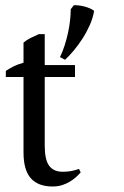

<svg xmlns="http://www.w3.org/2000/svg" viewBox="-20 -693 467 725"><path d="M2 -425.3Q18.1 -436 33.4 -443.4Q48.8 -450.7 68.8 -456.1V-532.2Q80.1 -542 95.5 -549.6Q110.8 -557.1 126.5 -564H148.9V-447.3H263.2V-402.3H148.9V-143.1Q148.9 -89.4 165.8 -66.9Q182.6 -44.4 216.8 -44.4Q233.4 -44.4 247.6 -46.9Q261.7 -49.3 278.3 -55.2L284.7 -42Q277.8 -34.2 267.8 -24.9Q257.8 -15.6 244.6 -7.6Q231.4 0.5 215.1 5.9Q198.7 11.2 178.2 11.2Q124.5 11.2 96.7 -19.5Q68.8 -50.3 68.8 -117.7V-402.3H2ZM206.5 -477.5Q216.8 -498.5 224.4 -522.5Q231.9 -546.4 237.1 -570.1Q242.2 -593.8 244.6 -616.5Q247.1 -639.2 247.1 -658.2L258.8 -673.3Q265.6 -673.8 276.4 -672.6Q287.1 -671.4 298.6 -668.5Q310.1 -665.5 320.1 -661.1Q330.1 -656.7 335.4 -651.9Q331.1 -625.5 319.1 -598.4Q307.1 -571.3 291.3 -546.9Q275.4 -522.5 258.1 -501.7Q240.7 -481 225.6 -467.3Z"/></svg>

Font: PT Astra Serif
Style: Regular
Weight: 400
Designer: A.Korolkova, I. Chaeva
Foundry: ParaType Ltd
Version: Version 1.002